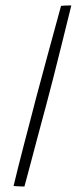

<svg xmlns="http://www.w3.org/2000/svg" viewBox="-20 -680 284 700"><path d="M69 0Q66 0 57.8 -0.2Q49.5 -0.5 41 -1Q32.5 -1.5 29.5 -2Q36.5 -32 46.8 -72.8Q57 -113.5 68.8 -158.5Q80.5 -203.5 91.8 -246.5Q103 -289.5 112 -324.5Q128.5 -387 151.8 -472.5Q175 -558 202.5 -658.5Q205 -659 209.5 -659.2Q214 -659.5 219.5 -659.8Q225 -660 230.2 -660Q235.5 -660 240 -660Q223 -591 206 -522.5Q189 -454 173.8 -394.2Q158.5 -334.5 147 -291.5Q142.5 -275 133.8 -242.8Q125 -210.5 114.8 -171.8Q104.5 -133 94.8 -96.2Q85 -59.5 78 -33.2Q71 -7 69 0Z"/></svg>

Font: Grandstander Thin
Style: Italic
Weight: 100
Italic angle: -15°
Designer: Tyler Finck
Foundry: Etcetera Type Co
Version: Version 1.200